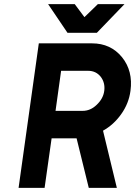

<svg xmlns="http://www.w3.org/2000/svg" viewBox="-20 -910 655 930"><path d="M213 -890 307 -751H449L583 -890H454L389 -827L342 -890ZM276 -567H407Q445 -567 468 -538Q490 -509 485 -470Q480 -432 448 -402Q418 -373 380 -373H249ZM168 -700 70 0H196L230 -240H351L410 0H546L479 -277Q531 -306 567 -357Q604 -409 612 -470Q625 -566 571 -633Q516 -700 426 -700Z"/></svg>

Font: Unageo
Style: Bold-Italic
Weight: 700
Designer: Richard Sepsi
Foundry: Richard Sepsi
Version: Version 2.000